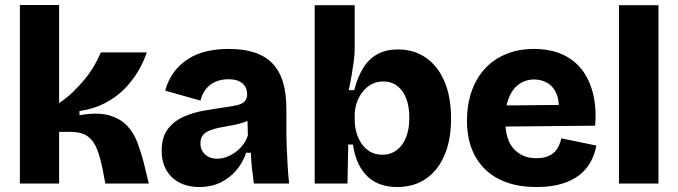

<svg xmlns="http://www.w3.org/2000/svg" viewBox="-20 -739 2731 773"><path d="M60 0V-719H218V-324Q248 -344 273 -368Q298 -392 319.5 -418Q341 -444 357.5 -471.5Q374 -499 386 -528H571Q558 -489 535 -450.5Q512 -412 479.5 -379.5Q447 -347 402 -323.5Q357 -300 300 -292V-275Q372 -288 418 -275Q464 -262 491.5 -233Q519 -204 533.5 -164.5Q548 -125 558 -87L579 0H404L394 -53Q385 -100 372 -135Q359 -170 334.5 -189Q310 -208 263 -208H218V0Z M783 14Q738 14 704 -3Q670 -20 650.5 -53Q631 -86 631 -133Q631 -188 656.5 -220.5Q682 -253 721.5 -270Q761 -287 804 -294Q847 -301 884 -307Q916 -311 936 -316Q956 -321 965.5 -331.5Q975 -342 975 -359Q975 -377 967 -390.5Q959 -404 942.5 -412Q926 -420 899 -420Q872 -420 849 -410.5Q826 -401 810 -381.5Q794 -362 787 -334L645 -374Q657 -418 681 -449.5Q705 -481 738 -502Q771 -523 812 -532.5Q853 -542 901 -542Q961 -542 1005 -527.5Q1049 -513 1077.5 -483Q1106 -453 1119.5 -407.5Q1133 -362 1133 -299V-217Q1133 -181 1134.5 -145Q1136 -109 1138 -73Q1140 -37 1144 0H1002Q999 -24 995 -56.5Q991 -89 990 -124H971Q958 -85 931.5 -53.5Q905 -22 867.5 -4Q830 14 783 14ZM854 -100Q872 -100 890.5 -106.5Q909 -113 926 -125Q943 -137 957 -154.5Q971 -172 978 -194L976 -268L998 -264Q980 -252 957.5 -245Q935 -238 911.5 -234Q888 -230 865.5 -225.5Q843 -221 825 -214Q807 -207 797 -195Q787 -183 787 -161Q787 -134 806 -117Q825 -100 854 -100Z M1579 14Q1530 14 1493 -5Q1456 -24 1432.5 -62.5Q1409 -101 1401 -157H1382L1379 0H1247V-253V-718H1408V-545Q1408 -521 1404.5 -494Q1401 -467 1396 -437.5Q1391 -408 1384 -376H1406Q1420 -430 1443 -466.5Q1466 -503 1500.5 -521.5Q1535 -540 1582 -540Q1647 -540 1695 -506.5Q1743 -473 1769.5 -411Q1796 -349 1796 -261Q1796 -176 1769.5 -114Q1743 -52 1694.5 -19Q1646 14 1579 14ZM1520 -116Q1552 -116 1577 -134.5Q1602 -153 1615 -186.5Q1628 -220 1628 -264Q1628 -310 1615.5 -342.5Q1603 -375 1579.5 -393Q1556 -411 1523 -411Q1502 -411 1484 -403.5Q1466 -396 1452 -382.5Q1438 -369 1428 -351.5Q1418 -334 1413 -314Q1408 -294 1408 -274V-255Q1408 -232 1414.5 -207.5Q1421 -183 1434.5 -162.5Q1448 -142 1469 -129Q1490 -116 1520 -116Z M2140 14Q2073 14 2021.5 -4Q1970 -22 1934 -56.5Q1898 -91 1879 -140.5Q1860 -190 1860 -254Q1860 -316 1878 -369Q1896 -422 1930.5 -460.5Q1965 -499 2015.5 -520.5Q2066 -542 2129 -542Q2193 -542 2241.5 -521Q2290 -500 2321.5 -460Q2353 -420 2367.5 -362.5Q2382 -305 2376 -233L1965 -229V-314L2282 -317L2228 -277Q2234 -326 2222 -357.5Q2210 -389 2185.5 -404Q2161 -419 2131 -419Q2096 -419 2069.5 -400Q2043 -381 2028.5 -345Q2014 -309 2014 -257Q2014 -176 2049 -139Q2084 -102 2139 -102Q2166 -102 2184 -109Q2202 -116 2213 -127.5Q2224 -139 2230.5 -153.5Q2237 -168 2240 -182L2381 -153Q2374 -116 2357 -85.5Q2340 -55 2311 -33Q2282 -11 2240 1.5Q2198 14 2140 14Z M2472 0V-718H2631V0Z"/></svg>

Font: Bricolage Grotesque 48pt Condensed ExtraBold ExtraBold
Style: Regular
Weight: 800
Version: Version 1.000;gftools[0.9.30]